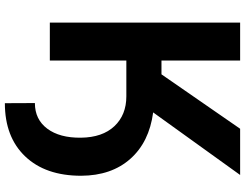

<svg xmlns="http://www.w3.org/2000/svg" viewBox="-122 -646 939 734"><g transform="rotate(90 347.0 -278.5)"><path d="M65.9 0V-727.5H210.9V-426.8H263.7L471.7 -727.5H648.4L409.2 -395Q522.9 -379.9 586.9 -307.6Q650.9 -235.4 651.4 -119.6Q651.4 16.6 577.4 94.2Q503.4 171.9 374 171.9L373.5 57.1Q436 57.1 471.4 9.8Q506.8 -37.6 505.9 -118.7Q504.9 -201.2 461.9 -246.8Q418.9 -292.5 347.7 -292.5H210.9V0Z"/></g></svg>

Font: Inter-Bold
Style: Bold
Weight: 700
Designer: Rasmus Andersson
Foundry: rsms
Version: Version 4.000;git-a52131595